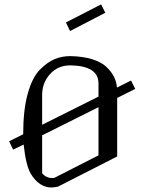

<svg xmlns="http://www.w3.org/2000/svg" viewBox="-20 -832 686 852"><path d="M428.7 -812.5 447.3 -775.4 291 -694.3 272.5 -732.4ZM292 -583Q347.7 -582 388.7 -569.3Q429.7 -556.6 452.1 -535.2Q474.6 -513.7 485.8 -491.2Q497.1 -468.8 499 -443.4L561.5 -474.6L580.1 -437.5L500 -397.5V-137.7L237.3 -3.9Q219.7 0 209 0Q153.3 0 116.2 -61.5Q94.7 -98.6 85 -190.4L38.1 -168L20.5 -205.1L83 -236.3V-240.2Q83 -343.8 103 -416Q123 -488.3 156.7 -522.5Q190.4 -556.6 222.7 -569.8Q254.9 -583 292 -583ZM417 -356.4 167 -231.4V-63.5Q183.6 -42 211.9 -42Q218.8 -42 221.7 -43L417 -142.6ZM292 -542Q237.3 -542 202.1 -503.4Q167 -464.8 167 -410.2V-278.3L417 -403.3V-461.9Q417 -540 292 -542Z"/></svg>

Font: wanta
Style: Medium
Weight: 500
Version: Version 0.91